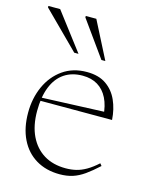

<svg xmlns="http://www.w3.org/2000/svg" viewBox="-106 -746 650 826"><g transform="rotate(15 219.0 -333.5)"><path d="M240.5 -445.5Q293 -445.5 326.5 -422.2Q360 -399 377.2 -360.2Q394.5 -321.5 397.5 -274H72.5V-288L369 -300L357.5 -279.5Q354.5 -326.5 338.2 -359Q322 -391.5 294 -408.5Q266 -425.5 226.5 -425.5Q179.5 -425.5 145.5 -402.8Q111.5 -380 93.8 -335.8Q76 -291.5 76 -228Q76 -163.5 98.2 -117.2Q120.5 -71 161 -46.2Q201.5 -21.5 258 -21.5Q283 -21.5 304.8 -26.8Q326.5 -32 349 -45Q371.5 -58 397 -81L405 -71Q374 -42.5 348.5 -24.5Q323 -6.5 297.2 1.8Q271.5 10 239.5 10Q179 10 134 -17Q89 -44 64.8 -93.8Q40.5 -143.5 40.5 -211.5Q40.5 -275.5 64.5 -328.8Q88.5 -382 133.5 -413.8Q178.5 -445.5 240.5 -445.5ZM184.5 -511.5H165.5L6 -670.5V-677H58.5ZM304 -511.5H286.5L172.5 -670.5V-677H219.5Z"/></g></svg>

Font: Newsreader 24pt ExtraLight
Style: Regular
Weight: 250
Designer: Hugues Gentile
Foundry: Production Type
Version: Version 1.003